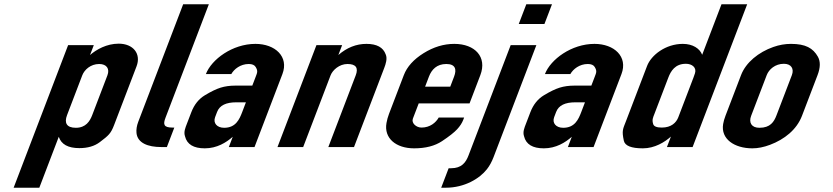

<svg xmlns="http://www.w3.org/2000/svg" viewBox="-20 -687 3894 897"><path d="M400.6 -430 418.2 -476H298.2L43.7 190H163.7L254.6 -48C266.1 -12.7 298.1 5 350.6 5C389.8 5 421.7 -4.3 446.3 -23C488 -54.6 497.9 -63.2 513.1 -103L617.9 -377C640.4 -436 602.1 -483 534.6 -483C478.5 -483 430.7 -455.9 400.6 -430ZM443.3 -388C478.5 -388 493.5 -365.5 481.8 -335L410.7 -149C400 -121 381 -90 334.4 -90C290.7 -90 279.5 -113.1 293.2 -149L364.3 -335C374.1 -360.8 403.2 -388 443.3 -388Z M955.7 -667H835.7L625.9 -118C618.8 -99.3 616.1 -81.8 617.7 -65.5C622.5 -18.8 671.1 0 733.3 0H759.6L794.4 -91H785.6C744.7 -91 741.2 -105.7 753.2 -137Z M1067.4 -48 1049.1 0H1169.1L1299.4 -341C1330.4 -422.2 1265.7 -482 1173.3 -482C1065.9 -482 968.1 -409.5 941.9 -341H1060.6C1073.7 -364.3 1103.5 -388 1142.3 -388C1158.2 -388 1168.9 -383.3 1174.5 -374C1185.9 -355 1181.9 -347.5 1174.4 -328L1158.7 -287H1078.7C1053.7 -287 1031.1 -283.8 1010.7 -277.5C990.4 -271.2 965.9 -259.3 937.2 -242C908.5 -224.7 887.4 -198.3 873.9 -163L853.2 -109C846.1 -90.3 837.2 -70.7 844.4 -50C853.5 -12.7 884.3 6 936.8 6C993.5 6 1037 -21.2 1067.4 -48ZM1083.9 -209H1128.9L1111.4 -163C1098.5 -129.4 1081.4 -90 1027.2 -90C994 -90 974.3 -111.9 985.1 -140L994.2 -164C1006 -194.9 1036.3 -209 1083.9 -209Z M1781.9 -433C1770.2 -465.7 1740.2 -482 1691.9 -482C1644.4 -482 1600.7 -464.7 1560.7 -430L1578.3 -476H1458.3L1276.4 0H1396.4L1524.4 -335C1533.8 -359.5 1565.2 -388 1603.4 -388C1642.6 -388 1655.4 -370.3 1641.9 -335L1513.9 0H1633.9L1775.3 -370C1782.1 -387.8 1790.6 -413.8 1781.9 -433Z M1949.2 -91C1924.8 -91 1900.9 -111.7 1909 -133L1936.2 -204H2173.7L2224.1 -336C2256.4 -420.6 2199.4 -482 2102.4 -482C2053.2 -482 2005.4 -467.5 1958.9 -438.5C1912.4 -409.5 1881.6 -375.3 1866.6 -336L1797.4 -155C1792.1 -141 1788.1 -126.8 1785.6 -112.5C1772.8 -41 1830.2 6 1914.7 6C1968 6 2011.4 -5.2 2045 -27.5C2078.5 -49.8 2102 -68.3 2115.6 -83C2129.1 -97.7 2138.6 -112.3 2144.2 -127L2148.4 -138H2029.7C2016.4 -114.3 1989.1 -91 1949.2 -91ZM2065.2 -388C2107.8 -388 2114.4 -362.8 2101.4 -329L2083.5 -282H1966L1983.9 -329C1996.6 -362.2 2020.7 -388 2065.2 -388Z M2254.9 103.5C2267.2 87.8 2277.5 69 2285.9 47L2485.8 -476H2365.8L2168.9 39C2156.5 71.7 2137 99 2087.3 99H2076L2041.2 190H2062.5C2150.6 190 2220.9 147.1 2254.9 103.5ZM2403.6 -575H2523.6L2558.8 -667H2438.8Z M2651.4 -48 2633.1 0H2753.1L2883.4 -341C2914.4 -422.2 2849.7 -482 2757.3 -482C2649.9 -482 2552.1 -409.5 2525.9 -341H2644.6C2657.7 -364.3 2687.5 -388 2726.3 -388C2742.2 -388 2752.9 -383.3 2758.5 -374C2769.9 -355 2765.9 -347.5 2758.4 -328L2742.7 -287H2662.7C2637.7 -287 2615.1 -283.8 2594.7 -277.5C2574.4 -271.2 2549.9 -259.3 2521.2 -242C2492.5 -224.7 2471.4 -198.3 2457.9 -163L2437.2 -109C2430.1 -90.3 2421.2 -70.7 2428.4 -50C2437.5 -12.7 2468.3 6 2520.8 6C2577.5 6 2621 -21.2 2651.4 -48ZM2667.9 -209H2712.9L2695.4 -163C2682.5 -129.4 2665.4 -90 2611.2 -90C2578 -90 2558.3 -111.9 2569.1 -140L2578.2 -164C2590 -194.9 2620.3 -209 2667.9 -209Z M3170 -482C3090.1 -482 3022.6 -430 3003.1 -379L2904.9 -122C2890.3 -83.8 2884.1 -77.8 2894.5 -29.5C2899.7 -5.8 2929.3 6 2983.5 6C3038.8 6 3085.7 -23.1 3114.5 -49L3095.8 0H3215.8L3470.7 -667H3350.7L3260.5 -431C3249.4 -460.2 3216.6 -482 3170 -482ZM3226.8 -344.5C3224.5 -337.5 3222.1 -330.7 3219.6 -324L3148.9 -139C3139.3 -113.9 3116 -91 3071.8 -91C3048.5 -91 3035.1 -96.3 3031.7 -107C3025.1 -127.4 3030.9 -137.6 3036.7 -153L3102.1 -324C3113.8 -354.7 3133.7 -389 3184.4 -389C3212.7 -389 3235.6 -371.8 3226.8 -344.5Z M3442 -336 3369.3 -146C3364 -132 3360.3 -119.2 3358.4 -107.5C3346.6 -37.6 3411.1 6 3495 6C3520.8 6 3548.4 0.5 3577.6 -10.5C3644.9 -35.9 3702 -81.1 3726.8 -146L3799.5 -336C3813 -371.3 3813.5 -400 3801.1 -422C3778.4 -462.2 3743.6 -482 3675.2 -482C3647.7 -482 3620.3 -477.2 3592.8 -467.5C3524.1 -443.3 3464.7 -395.5 3442 -336ZM3642.2 -389C3676.4 -389 3690.9 -365.9 3679.5 -336L3607.6 -148C3596 -117.7 3578.9 -90 3527.9 -90C3491 -90 3477.1 -114.1 3489.3 -146L3562 -336C3572.1 -362.6 3601.3 -389 3642.2 -389Z"/></svg>

Font: Din Kursivschrift
Style: Breit
Weight: 400
Version: Version 1.089